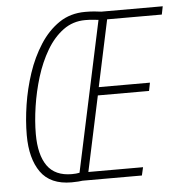

<svg xmlns="http://www.w3.org/2000/svg" viewBox="-52 -769 781 822"><g transform="rotate(-5 338.5 -358.0)"><path d="M223 3Q132 3 90.5 -55.5Q49 -114 49 -215Q49 -276 59.5 -344.5Q70 -413 92 -479Q114 -545 149 -599.5Q184 -654 232 -686.5Q280 -719 344 -719Q364 -719 382.5 -717.5Q401 -716 413 -714H677L670 -679H435L374 -393H594L587 -358H367L298 -35H533L525 0H270Q263 1 251.5 2Q240 3 223 3ZM227 -32Q246 -32 260 -35L398 -680Q387 -681 373 -682.5Q359 -684 341 -684Q288 -684 246.5 -653.5Q205 -623 175 -572Q145 -521 126 -459.5Q107 -398 97.5 -334.5Q88 -271 88 -216Q88 -127 121.5 -79.5Q155 -32 227 -32Z"/></g></svg>

Font: Noto Sans Condensed ExtraLight
Style: Italic
Weight: 200
Width: 3
Italic angle: -12°
Designer: Monotype Design Team
Foundry: Monotype Imaging Inc.
Version: Version 2.013; ttfautohint (v1.8.4.7-5d5b)